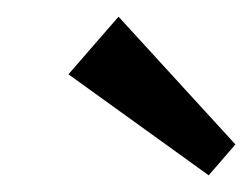

<svg xmlns="http://www.w3.org/2000/svg" viewBox="-20 -800 302 230"><path d="M262 -627 230 -590 62 -711 122 -780Z"/></svg>

Font: Pathway Extreme Condensed
Style: Italic
Weight: 400
Width: 3
Italic angle: -8°
Version: Version 1.001;gftools[0.9.26]